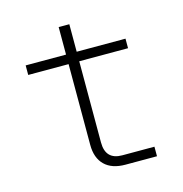

<svg xmlns="http://www.w3.org/2000/svg" viewBox="-99 -745 798 836"><g transform="rotate(-15 300.0 -327.0)"><path d="M365 0Q304 0 271.5 -32Q239 -64 239 -123V-487H57V-530H239V-654H287V-530H507V-487H287V-121Q287 -43 362 -43H507V0Z"/></g></svg>

Font: Geist Mono ExtraLight
Style: Regular
Weight: 200
Monospace: yes
Designer: Basement.studio, Andrés Briganti, Mateo Zaragoza
Foundry: Basement.studio, Vercel, Andrés Briganti, Guido Ferreyra, Mateo Zaragoza
Version: Version 1.500; ttfautohint (v1.8.4.7-5d5b)